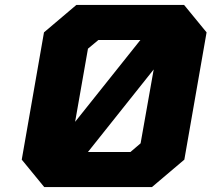

<svg xmlns="http://www.w3.org/2000/svg" viewBox="-20 -757 856 777"><path d="M159 0 68 -111 158 -626 289 -737H725L816 -626L726 -111L595 0ZM284 -264 548 -595H378L336 -560ZM336 -142H508L549 -177L602 -476Z"/></svg>

Font: Tomorrow
Style: Bold Italic
Weight: 700
Italic angle: -10°
Designer: Tony de Marco, Monica Rizzolli
Foundry: Just in Type
Version: Version 2.002